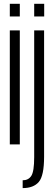

<svg xmlns="http://www.w3.org/2000/svg" viewBox="-20 -758 290 1008"><path d="M31.5 0H84V-598.5H31.5ZM31.5 -738V-671.5H84V-738ZM99 229.5Q156 229.5 183.8 197Q211.5 164.5 211.5 64.5V-598.5H159.5V67Q159.5 141.5 144.5 165Q129.5 188.5 99 188.5ZM159.5 -738V-671.5H212V-738Z"/></svg>

Font: Anybody ExtraCondensed Light
Style: Regular
Weight: 300
Width: 2
Version: Version 1.113;gftools[0.9.25]